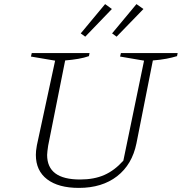

<svg xmlns="http://www.w3.org/2000/svg" viewBox="-20 -908 887 937"><path d="M365 9Q265 9 210 -33Q155 -75 155 -152Q155 -161 156 -172Q157 -183 160 -199L249 -612L131 -632L135 -649H417L414 -634Q391 -626 362.5 -621Q334 -616 298 -613L215 -197Q213 -182 211.5 -171Q210 -160 210 -152Q210 -92 250 -62Q290 -32 371 -32Q439 -32 489 -54Q539 -76 582 -124L683 -612L566 -632L570 -649H847L844 -634Q821 -627 792.5 -621.5Q764 -616 726 -613L646 -209Q625 -105 551.5 -48Q478 9 365 9ZM493 -888 526 -864 396 -729 374 -745ZM646 -888 680 -864 549 -729 527 -745Z"/></svg>

Font: Piazzolla Thin Thin
Style: Italic
Weight: 250
Italic angle: -11.3°
Version: Version 2.005